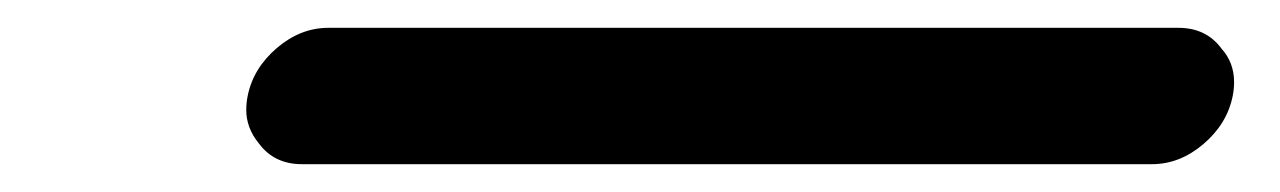

<svg xmlns="http://www.w3.org/2000/svg" viewBox="-20 -409 920 138"><path d="M808 -291H197Q177 -291 166 -306Q157 -317 157 -330Q157 -335 158 -340Q162 -360 179 -374.5Q196 -389 216 -389H827Q847 -389 858 -374Q867 -364 867 -350Q867 -345 866 -340Q862 -320 845 -305.5Q828 -291 808 -291Z"/></svg>

Font: Bad Comic
Style: Italic
Weight: 400
Italic angle: -11°
Designer: GGBotNet
Foundry: GGBotNet
Version: 0.95